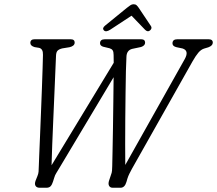

<svg xmlns="http://www.w3.org/2000/svg" viewBox="-20 -885 1023 905"><path d="M793 -680.5Q793 -700 816 -700H962.5Q983.5 -700 983 -683.5Q982.5 -669.5 962 -662L942 -656Q927.5 -651.5 915 -636.8Q902.5 -622 888 -596.5L602 -89.5Q594.5 -75.5 589.5 -65.5Q584.5 -55.5 580.5 -43L576 -27.5Q568 0 548 0H511.5Q499 0 494 -9.5Q489 -19 494.5 -35L502.5 -59Q507.5 -71.5 508 -80.8Q508.5 -90 509 -102Q509.5 -124.5 510.5 -172.2Q511.5 -220 512.5 -281Q513.5 -342 514.2 -405Q515 -468 515.5 -521L261.5 -96Q252 -79.5 245.5 -69.5Q239 -59.5 235.5 -47L230 -29.5Q225.5 -15 218.8 -7.5Q212 0 198.5 0H167.5Q153 0 147.5 -9Q142 -18 148 -34L156 -54Q161 -65.5 161.8 -76Q162.5 -86.5 163 -103.5Q163.5 -118 165 -156Q166.5 -194 168.8 -246Q171 -298 173.2 -355.2Q175.5 -412.5 177.5 -466.8Q179.5 -521 180.8 -563.2Q182 -605.5 182.5 -626.5Q183.5 -655 164 -659.5L143 -663Q123 -669 123 -682.5Q123 -700 143.5 -700H312.5Q332.5 -700 332 -683.5Q331 -668 308 -662.5L274 -657Q259 -653.5 251.8 -646.5Q244.5 -639.5 244 -621.5Q243 -598 241 -551.2Q239 -504.5 236.5 -445Q234 -385.5 231.2 -322.8Q228.5 -260 226.2 -203.2Q224 -146.5 223 -106L516 -589Q516 -612 515.5 -626Q515.5 -641 511 -647.8Q506.5 -654.5 496.5 -657.5L465.5 -665Q451.5 -670 451.5 -681Q451.5 -700 475 -700H644.5Q664 -700 664 -684Q664 -670 645 -663.5L602.5 -654.5Q577 -647.5 576 -617.5Q574.5 -595.5 573.5 -549.8Q572.5 -504 571.8 -445.2Q571 -386.5 570.5 -323.8Q570 -261 570 -204.5Q570 -148 570.5 -107.5L850.5 -606Q873 -646 840.5 -656.5L812 -662.5Q793 -667 793 -680.5ZM685.5 -740.5Q675.5 -733 663.5 -745L600 -811L499.5 -745Q479 -732 469.5 -742Q460.5 -752 475 -764L578 -848Q587.5 -855.5 594.5 -860.2Q601.5 -865 609.5 -865Q618.5 -865 623.5 -860.5Q628.5 -856 634 -848L691.5 -762Q695.5 -755.5 693 -749.5Q690.5 -743.5 685.5 -740.5Z"/></svg>

Font: Fraunces 144pt SuperSoft Light
Style: Italic
Weight: 300
Italic angle: -16°
Version: Version 1.000;[b76b70a41]